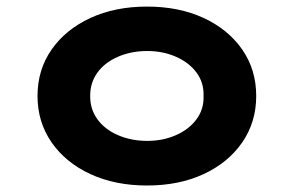

<svg xmlns="http://www.w3.org/2000/svg" viewBox="-20 -562 906 592"><path d="M433.6 10Q334.9 10 258.6 -25.3Q182.3 -60.6 139 -123.1Q95.7 -185.7 95.7 -265.9Q95.7 -347 139 -409.1Q182.3 -471.2 258.6 -506.5Q334.9 -541.7 433.6 -541.7Q532 -541.7 608 -506.5Q684 -471.2 727 -409.1Q770 -347 770 -265.9Q770 -185.7 727 -123.1Q684 -60.6 608 -25.3Q532 10 433.6 10ZM434.2 -127.6Q482.2 -127.6 522.3 -145.2Q562.4 -162.7 585.7 -194Q609 -225.4 607.6 -265.9Q609 -307.4 585.7 -338.5Q562.4 -369.6 522.3 -387.1Q482.2 -404.7 434.2 -404.7Q384.7 -404.7 344 -387.1Q303.4 -369.6 280.5 -338.3Q257.7 -307 258.1 -265.9Q257.7 -225.4 280.5 -194Q303.4 -162.7 344 -145.2Q384.7 -127.6 434.2 -127.6Z"/></svg>

Font: Lexend Mega
Style: Regular
Weight: 400
Designer: Bonnie Shaver-Troup, Thomas Jockin
Foundry: Lexend
Version: Version 1.007